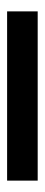

<svg xmlns="http://www.w3.org/2000/svg" viewBox="187 -171 126 540"><g transform="rotate(90 250.0 99.0)"><path d="M12 142H488V56H12Z"/></g></svg>

Font: DAIFUKU Sans
Style: Bold
Weight: 700
Designer: Original font ‘Source Han Sans JP’ : Paul D. Hunt
Foundry: Daifuku
Version: Version 1.000